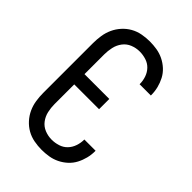

<svg xmlns="http://www.w3.org/2000/svg" viewBox="-221 -838 941 941"><g transform="rotate(45 250.0 -367.5)"><path d="M247 8Q221 8 194.5 3Q168 -2 145 -15Q122 -28 104 -48Q86 -68 75 -92Q64 -116 60 -142.5Q56 -169 56 -195V-540Q56 -566 60 -592.5Q64 -619 75 -643Q86 -667 104 -687Q122 -707 145 -720Q168 -733 194.5 -738Q221 -743 247 -743Q272 -743 296.5 -739Q321 -735 343.5 -724Q366 -713 384.5 -696Q403 -679 414.5 -657Q426 -635 432 -611Q438 -587 438 -562Q438 -561 438 -560.5Q438 -560 438 -559H360Q360 -559 360 -559.5Q360 -560 360 -561Q360 -583 352.5 -605Q345 -627 329.5 -643Q314 -659 292 -666Q270 -673 247 -673Q222 -673 198.5 -663.5Q175 -654 160 -634Q145 -614 139.5 -589.5Q134 -565 134 -540V-403H306V-332H134V-195Q134 -170 139.5 -145.5Q145 -121 160 -101Q175 -81 198.5 -71.5Q222 -62 247 -62Q270 -62 292 -69Q314 -76 329.5 -92Q345 -108 352.5 -130Q360 -152 360 -174Q360 -175 360 -175.5Q360 -176 360 -176H438Q438 -175 438 -174.5Q438 -174 438 -173Q438 -148 432 -124Q426 -100 414.5 -78Q403 -56 384.5 -39Q366 -22 343.5 -11Q321 0 296.5 4Q272 8 247 8Z"/></g></svg>

Font: Zed Sans
Style: Regular
Weight: 400
Designer: Belleve Invis
Foundry: Belleve Invis
Version: Version 1.0.0; ttfautohint (v1.8.4)